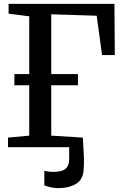

<svg xmlns="http://www.w3.org/2000/svg" viewBox="-20 -763 637 995"><path d="M280.5 212Q263.5 212 243 207.5Q222.5 203 209.5 197.5L210 121.5Q220.5 125 233 126.5Q245.5 128 251.5 128Q274.5 128 294.2 123.8Q314 119.5 326.2 104.8Q338.5 90 338.5 59.5V0H21.5V-50L131.5 -60V-321H54.5V-379H131.5V-678.5L24.5 -692V-743H573L575 -477.5H509L481 -681.5L245.5 -689V-379H384V-321H245.5V-60L409.5 -50Q409.5 -36 411.5 -9.8Q413.5 16.5 414.8 49.5Q416 82.5 413.5 116.5Q410 168.5 373.5 190.2Q337 212 280.5 212Z"/></svg>

Font: Merriweather 20pt Medium
Style: Regular
Weight: 500
Version: Version 2.100